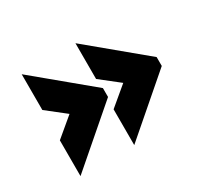

<svg xmlns="http://www.w3.org/2000/svg" viewBox="-98 -591 737 695"><g transform="rotate(-30 271.0 -244.0)"><path d="M283.2 -31.2V-180.7L361.3 -246.1L283.2 -307.6V-457L512.7 -266.6V-229.5ZM58.6 -31.2V-180.7L136.7 -246.1L58.6 -307.6V-457L288.1 -266.6V-229.5Z"/></g></svg>

Font: Sen ExtraBold
Style: Regular
Weight: 800
Version: Version 2.000;gftools[0.9.31]